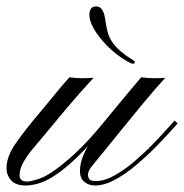

<svg xmlns="http://www.w3.org/2000/svg" viewBox="-49 -569 566 590"><path d="M30.8 1Q-1 1 -14.6 -14.6Q-28.3 -30.3 -28.8 -48.3Q-30.8 -84.5 -1.7 -127Q27.3 -169.4 81.5 -232.9Q100.6 -255.4 121.3 -281.2Q142.1 -307.1 164.6 -331.5Q181.2 -328.6 203.6 -328.6Q210.4 -328.6 222.7 -329.1Q234.9 -329.6 238.8 -330.1Q197.3 -285.6 155.8 -236.3Q114.3 -187 81.5 -147Q70.8 -133.8 53.7 -114Q36.6 -94.2 23.7 -72Q10.7 -49.8 11.2 -28.8Q11.2 -22 16.1 -16.6Q21 -11.2 34.7 -11.2Q44.4 -11.2 65.2 -17.6Q85.9 -23.9 109.4 -39.1Q142.1 -61 183.6 -99.4Q225.1 -137.7 273.9 -198.2Q284.7 -211.4 291.5 -219.7Q298.3 -228 304.2 -234.9Q321.3 -255.9 341.3 -279.8Q361.3 -303.7 384.8 -331.5Q400.4 -330.1 406.7 -329.3Q413.1 -328.6 423.8 -328.6Q446.8 -328.6 459 -330.1Q430.2 -298.8 393.3 -254.4Q356.4 -210 320.3 -165.3Q284.2 -120.6 256.8 -86.9Q233.4 -59.6 227.3 -49.6Q221.2 -39.6 221.2 -30.3Q221.7 -24.4 225.3 -18.6Q229 -12.7 246.6 -12.7Q272.5 -12.7 303 -29.8Q333.5 -46.9 363.5 -72.5Q393.6 -98.1 419.7 -125Q445.8 -151.9 463.9 -172.4Q481.9 -192.9 487.3 -198.2L497.1 -189.9Q491.2 -183.6 472.4 -162.6Q453.6 -141.6 426.3 -114Q398.9 -86.4 367.4 -60.1Q335.9 -33.7 303.7 -16.4Q271.5 1 243.2 1Q223.6 1 210.4 -10Q197.3 -21 196.8 -40.5Q196.3 -58.1 201.9 -77.1Q207.5 -96.2 221.2 -120.1Q160.2 -54.2 111.8 -24.9Q86.9 -9.8 66.4 -4.4Q45.9 1 30.8 1ZM359.4 -373Q354 -373 335.4 -384.3Q304.7 -403.3 279.8 -428.7Q254.9 -454.1 240.2 -479.2Q225.6 -504.4 225.6 -522.5Q225.6 -549.3 246.6 -549.3Q267.6 -549.3 273.4 -514.6Q277.3 -487.3 281.5 -471.7Q285.6 -456.1 293 -444.3Q304.7 -425.8 321.8 -411.4Q338.9 -397 353.5 -388.7Q359.4 -384.3 362.3 -382.6Q365.2 -380.9 365.2 -377.9Q365.2 -373 359.4 -373Z"/></svg>

Font: Pinyon Script
Style: Regular
Weight: 400
Designer: Nicole Fally, Eben Sorkin
Foundry: Sorkin Type Co.
Version: Version 1.008; ttfautohint (v1.8.4.7-5d5b)